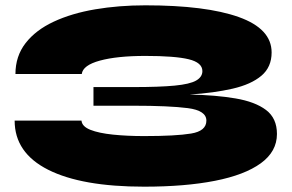

<svg xmlns="http://www.w3.org/2000/svg" viewBox="-20 -530 1095 721"><path d="M1020 -27Q1020 39 959.5 83Q899 127 787 149Q675 171 521 171Q287 171 161 107.5Q35 44 35 -77H286Q288 -55 319.5 -42.5Q351 -30 404 -24.5Q457 -19 521 -19Q640 -19 697.5 -28.5Q755 -38 755 -77Q755 -115 685 -124Q615 -133 480 -133H331V-203H480Q579 -203 636 -208.5Q693 -214 716.5 -227.5Q740 -241 740 -263Q740 -295 688.5 -307.5Q637 -320 526 -320Q420 -320 355.5 -302.5Q291 -285 287 -252H38Q38 -319 76 -368Q114 -417 181.5 -448.5Q249 -480 337.5 -495Q426 -510 526 -510Q753 -510 876.5 -466Q1000 -422 1000 -333Q1000 -278 961.5 -245.5Q923 -213 853.5 -197Q784 -181 692 -175Q790 -173 864 -160.5Q938 -148 979 -117Q1020 -86 1020 -27Z"/></svg>

Font: Syne ExtraBold
Style: Regular
Weight: 800
Designer: Lucas Descroix
Foundry: Bonjour Monde
Version: Version 2.200; ttfautohint (v1.8.4)